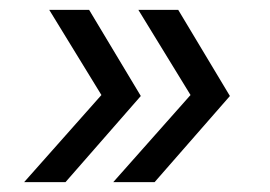

<svg xmlns="http://www.w3.org/2000/svg" viewBox="-20 -490 548 390"><path d="M294 -120H210L367 -297L261 -470H342L447 -295ZM113 -120H29L186 -297L80 -470H161L266 -295Z"/></svg>

Font: Host Grotesk Light
Style: Italic
Weight: 300
Italic angle: -8°
Designer: Doğukan Karapınar based on Poppins by Indian Type Foundry, Jonny Pinhorn
Foundry: Element Type
Version: Version 1.001; ttfautohint (v1.8.4.7-5d5b)